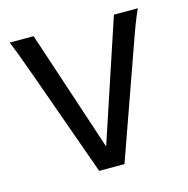

<svg xmlns="http://www.w3.org/2000/svg" viewBox="-85 -617 682 698"><g transform="rotate(-15 256.0 -267.5)"><path d="M204.6 0 61.5 -400.9Q42.5 -454.1 31.5 -483.2Q20.5 -512.2 11.2 -534.7H101.1L252 -79.1L403.3 -534.7H493.2Q482.9 -512.2 471.7 -483.2Q460.4 -454.1 441.9 -400.9L299.8 0Z"/></g></svg>

Font: Harmattan Medium
Style: Regular
Weight: 500
Designer: George W. Nuss III and SIL International
Foundry: SIL International
Version: Version 4.000